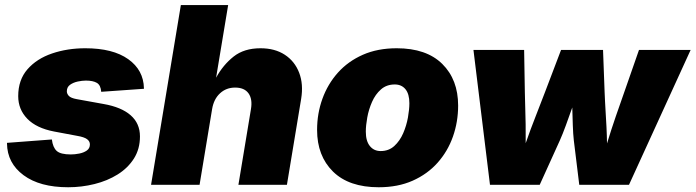

<svg xmlns="http://www.w3.org/2000/svg" viewBox="-20 -748 2815 777"><path d="M255.9 9.8Q141.1 9.8 75.2 -39.1Q9.3 -87.9 8.3 -167.5V-169.9L189.9 -183.6Q193.8 -151.4 209.5 -137.2Q225.1 -123 266.6 -123Q282.7 -123 300.5 -126.5Q318.4 -129.9 331.1 -138.7Q343.8 -147.5 343.8 -163.6Q343.8 -176.3 332.3 -184.8Q320.8 -193.4 292.5 -198.2L198.7 -215.8Q127.4 -229.5 90.6 -267.3Q53.7 -305.2 53.7 -358.9Q53.7 -424.8 91.3 -467.8Q128.9 -510.7 190.9 -531.7Q252.9 -552.7 325.2 -552.7Q437 -552.7 499 -508.5Q561 -464.4 562.5 -390.6V-388.7L389.6 -376.5Q387.7 -403.3 372.1 -412.6Q356.4 -421.9 327.6 -421.9Q312.5 -421.9 294.4 -418Q276.4 -414.1 263.4 -404.8Q250.5 -395.5 250.5 -378.4Q250.5 -368.7 258.5 -359.9Q266.6 -351.1 291 -346.7L399.4 -327.1Q471.2 -314.5 508.8 -281.5Q546.4 -248.5 546.4 -195.8Q546.4 -145 522 -106.4Q497.6 -67.9 456.1 -42Q414.6 -16.1 362.5 -3.2Q310.5 9.8 255.9 9.8Z M838.4 -306.6 787.6 0H591.3L711.9 -727.5H903.3L854.5 -433.6Q882.8 -485.4 925.3 -519Q967.8 -552.7 1034.2 -552.7Q1092.3 -552.7 1132.6 -526.4Q1172.9 -500 1190.7 -453.6Q1208.5 -407.2 1198.7 -347.7L1141.1 0H944.8L995.6 -306.6Q1002.4 -347.2 985.6 -370.4Q968.8 -393.6 931.6 -393.6Q895.5 -393.6 870.4 -370.4Q845.2 -347.2 838.4 -306.6Z M1512.7 9.8Q1392.1 9.8 1327.6 -53.7Q1263.2 -117.2 1263.2 -222.2Q1263.2 -288.6 1284.7 -348.1Q1306.2 -407.7 1347.4 -453.9Q1388.7 -500 1448.5 -526.4Q1508.3 -552.7 1585.4 -552.7Q1705.6 -552.7 1769.8 -489.3Q1834 -425.8 1834 -320.8Q1834 -254.9 1813 -195.3Q1792 -135.7 1751 -89.6Q1710 -43.5 1650.1 -16.8Q1590.3 9.8 1512.7 9.8ZM1520.5 -136.7Q1553.2 -136.7 1575.7 -157.2Q1598.1 -177.7 1611.6 -208.7Q1625 -239.7 1630.9 -272.7Q1636.7 -305.7 1636.7 -330.1Q1636.7 -367.7 1620.8 -387Q1605 -406.2 1577.6 -406.2Q1544.4 -406.2 1521.7 -386.2Q1499 -366.2 1485.6 -335.7Q1472.2 -305.2 1466.3 -272.7Q1460.4 -240.2 1460.4 -215.3Q1460.4 -177.2 1476.8 -157Q1493.2 -136.7 1520.5 -136.7Z M1962.9 0 1896 -545.9H2101.1L2104 -375Q2104.5 -360.4 2104.7 -345.7Q2105 -331.1 2105.5 -315.4Q2106.4 -281.2 2107.2 -244.6Q2107.9 -208 2107.4 -168.5Q2127.4 -226.1 2147.7 -277.3Q2168 -328.6 2185.5 -375L2250.5 -545.9H2420.4L2426.8 -375Q2427.2 -356.4 2428.5 -337.4Q2429.7 -318.4 2430.7 -298.3Q2432.6 -267.6 2434.3 -234.9Q2436 -202.1 2436.5 -167.5Q2454.1 -225.1 2471.9 -276.6Q2489.7 -328.1 2506.3 -375L2565.9 -545.9H2774.9L2525.4 0H2324.2L2302.2 -179.7Q2299.3 -204.6 2298.1 -240.7Q2296.9 -276.9 2295.9 -313Q2283.2 -276.9 2270 -240.7Q2256.8 -204.6 2245.6 -179.7L2164.1 0Z"/></svg>

Font: Inter Black
Style: Italic
Weight: 900
Italic angle: -9.39999°
Designer: Rasmus Andersson
Foundry: rsms
Version: Version 4.000;git-a52131595